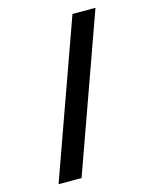

<svg xmlns="http://www.w3.org/2000/svg" viewBox="-130 -847 861 1072"><g transform="rotate(-15 300.0 -311.0)"><path d="M206 138 527 -760H394L73 138Z"/></g></svg>

Font: IBM Plex Mono
Style: Bold
Weight: 700
Monospace: yes
Designer: Mike Abbink, Paul van der Laan, Pieter van Rosmalen
Foundry: Bold Monday
Version: Version 2.004